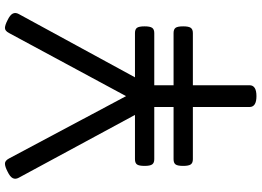

<svg xmlns="http://www.w3.org/2000/svg" viewBox="-160 -882 1057 776"><g transform="rotate(-90 368.0 -494.5)"><path d="M367 14Q323 14 323 -14V-243H112Q97 -243 91 -251.5Q85 -260 85 -282Q85 -305 91 -313Q97 -321 112 -321H323V-399H112Q97 -399 91 -407.5Q85 -416 85 -438Q85 -461 91 -469Q97 -477 112 -477H291L37 -947Q30 -960 35.5 -971Q41 -982 62 -992Q81 -1002 93.5 -1002.5Q106 -1003 115 -986L367 -513L622 -986Q631 -1003 643 -1002.5Q655 -1002 674 -992Q695 -982 700.5 -971Q706 -960 699 -947L443 -477H622Q637 -477 643 -469Q649 -461 649 -438Q649 -416 643 -407.5Q637 -399 622 -399H411V-321H622Q637 -321 643 -313Q649 -305 649 -282Q649 -260 643 -251.5Q637 -243 622 -243H411V-14Q411 14 367 14Z"/></g></svg>

Font: Playwrite PL
Style: Regular
Weight: 400
Designer: Veronika Burian, José Scaglione
Foundry: TypeTogether
Version: Version 1.002